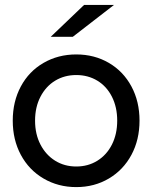

<svg xmlns="http://www.w3.org/2000/svg" viewBox="-20 -757 621 783"><path d="M157.5 -29C197.2 -5.7 241.7 6 291 6C340.3 6 384.7 -5.7 424 -29C463.3 -52.3 494 -84.5 516 -125.5C538 -166.5 549 -213 549 -265C549 -317 538 -363.5 516 -404.5C494 -445.5 463.3 -477.5 424 -500.5C384.7 -523.5 340.3 -535 291 -535C241.7 -535 197.2 -523.5 157.5 -500.5C117.8 -477.5 87 -445.5 65 -404.5C43 -363.5 32 -317 32 -265C32 -213 43 -166.5 65 -125.5C87 -84.5 117.8 -52.3 157.5 -29ZM377 -101.5C351.7 -85.8 323 -78 291 -78C259 -78 230.3 -85.8 205 -101.5C179.7 -117.2 159.7 -139.2 145 -167.5C130.3 -195.8 123 -228.3 123 -265C123 -301.7 130.3 -334.2 145 -362.5C159.7 -390.8 179.7 -412.7 205 -428C230.3 -443.3 259 -451 291 -451C323 -451 351.7 -443.3 377 -428C402.3 -412.7 422.2 -390.8 436.5 -362.5C450.8 -334.2 458 -301.7 458 -265C458 -228.3 450.8 -195.8 436.5 -167.5C422.2 -139.2 402.3 -117.2 377 -101.5ZM323 -737 187 -607H277L445 -737Z"/></svg>

Font: Rookery
Style: Regular
Weight: 400
Designer: Ryan Kimball / Julieta Ulanovsky
Foundry: Motorola Mobility LLC.
Version: Version 1.0